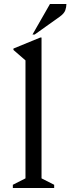

<svg xmlns="http://www.w3.org/2000/svg" viewBox="-20 -937 351 957"><path d="M44 0V-16L107 -48V-636L47 -688V-695L181 -750H187V-48L250 -16V0ZM142 -765 229 -917H311Q311 -902 305.5 -886Q300 -870 278 -854L153 -765Z"/></svg>

Font: Spectral
Style: Regular
Weight: 400
Designer: Jean-Baptiste Levee
Foundry: Production Type
Version: Version 1.002